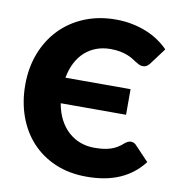

<svg xmlns="http://www.w3.org/2000/svg" viewBox="-83 -811 827 894"><g transform="rotate(10 331.0 -364.0)"><path d="M561.5 -188.5Q567.5 -188.5 573.5 -186.2Q579.5 -184 585 -178.5L652 -108Q608 -50.5 541.8 -21.2Q475.5 8 385 8Q302 8 236.2 -20.2Q170.5 -48.5 124.8 -98.2Q79 -148 54.5 -216.2Q30 -284.5 30 -364.5Q30 -446 56.5 -514.2Q83 -582.5 131 -632Q179 -681.5 246 -709Q313 -736.5 393.5 -736.5Q434.5 -736.5 470.8 -729.2Q507 -722 538.5 -709.2Q570 -696.5 596.5 -678.5Q623 -660.5 643.5 -639.5L586.5 -563Q581 -556 573.5 -550.2Q566 -544.5 552.5 -544.5Q543.5 -544.5 535.5 -548.5Q527.5 -552.5 518.5 -558.2Q509.5 -564 498.8 -570.8Q488 -577.5 473.2 -583.2Q458.5 -589 438.8 -593Q419 -597 392.5 -597Q357 -597 326.5 -585.8Q296 -574.5 272.2 -553.2Q248.5 -532 232.2 -500.8Q216 -469.5 208.5 -429H516.5V-308H207.5Q215 -265 232.2 -232Q249.5 -199 274.5 -176.5Q299.5 -154 330.5 -142.5Q361.5 -131 396 -131Q419 -131 438 -133.2Q457 -135.5 473.5 -140.8Q490 -146 504.5 -154.8Q519 -163.5 534 -177Q540 -182 547 -185.2Q554 -188.5 561.5 -188.5Z"/></g></svg>

Font: Lato
Style: Regular
Weight: 900
Designer: Lukasz Dziedzic with Adam Twardoch and Botio Nikoltchev
Foundry: tyPoland Lukasz Dziedzic
Version: Version 2.010; 2014-09-01; http://www.latofonts.com/; ttfaut